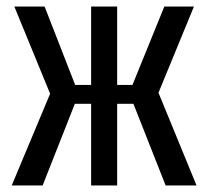

<svg xmlns="http://www.w3.org/2000/svg" viewBox="-20 -570 640 590"><path d="M111 0 210 -251H260V0H340V-251H390L489 0H584L467 -285L576 -550H485L387 -309H340V-550H260V-309H211L117 -550H24L134 -282L16 0Z"/></svg>

Font: Tekne LDO Medium
Style: Regular
Weight: 500
Monospace: yes
Designer: Alessio Laiso, Mario Rullo, Paolo Rosset
Foundry: Alessio Laiso
Version: Version 1.000;hotconv 1.0.109;makeotfexe 2.5.65596